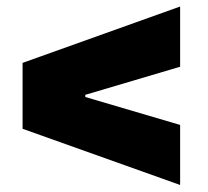

<svg xmlns="http://www.w3.org/2000/svg" viewBox="-20 -652 622 574"><path d="M518.5 -452.5 235 -368.5V-362L518.5 -278.5V-99L47.5 -267V-464L518.5 -632.5Z"/></svg>

Font: Hepta Slab ExtraBold
Style: Regular
Weight: 800
Designer: Michael LaGattuta
Foundry: Michael LaGattuta
Version: Version 1.102